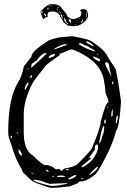

<svg xmlns="http://www.w3.org/2000/svg" viewBox="-20 -849 600 904"><path d="M258.8 -672.9 320.3 -678.7Q390.6 -666 406.2 -657.2Q476.6 -613.3 490.2 -576.2L524.4 -524.4Q537.1 -469.7 549.8 -371.1Q542 -248 526.4 -232.4Q515.6 -191.4 495.1 -144.5Q448.2 -47.9 429.7 -29.3Q390.6 4.9 360.4 4.9Q346.7 7.8 346.7 13.7L303.7 30.3L297.9 29.3Q255.9 35.2 232.4 35.2H219.7Q210 35.2 145.5 10.7Q128.9 4.9 103.5 -23.4Q83 -38.1 83 -51.8Q55.7 -89.8 30.3 -176.8Q19.5 -206.1 19.5 -210.9L18.6 -226.6Q18.6 -386.7 65.4 -461.9Q81.1 -483.4 92.8 -537.1L127.9 -582Q127.9 -607.4 205.1 -655.3Q205.1 -660.2 258.8 -672.9ZM390.6 -654.3H386.7V-648.4Q416 -630.9 421.9 -630.9V-632.8Q400.4 -654.3 390.6 -654.3ZM353.5 -645.5 350.6 -642.6V-641.6Q383.8 -618.2 427.7 -606.4V-608.4Q420.9 -617.2 402.3 -624Q402.3 -628.9 373 -638.7Q367.2 -645.5 357.4 -645.5ZM233.4 -618.2V-616.2Q237.3 -616.2 282.2 -632.8L293.9 -636.7V-641.6Q269.5 -641.6 233.4 -618.2ZM91.8 -307.6V-225.6Q91.8 -140.6 135.7 -116.2Q179.7 -72.3 191.4 -72.3Q220.7 -72.3 239.3 -53.7L248 -51.8L258.8 -53.7L267.6 -44.9H268.6Q274.4 -44.9 283.2 -55.7Q328.1 -62.5 344.7 -76.2Q413.1 -144.5 413.1 -152.3Q454.1 -250 454.1 -275.4Q477.5 -365.2 488.3 -365.2H490.2V-371.1Q490.2 -382.8 477.5 -408.2Q470.7 -486.3 459 -503.9Q438.5 -559.6 353.5 -602.5Q324.2 -616.2 318.4 -616.2H311.5Q267.6 -596.7 263.7 -596.7Q260.7 -596.7 260.7 -588.9Q206.1 -551.8 195.3 -540L147.5 -478.5Q129.9 -456.1 117.2 -422.9Q91.8 -364.3 91.8 -307.6ZM127 -532.2V-531.2H128.9Q199.2 -592.8 199.2 -599.6H198.2Q176.8 -599.6 151.4 -562.5Q146.5 -562.5 135.7 -551.8Q127 -551.8 127 -532.2ZM439.5 -596.7 435.5 -592.8H443.4ZM209 -577.1V-576.2H211.9Q239.3 -583 239.3 -592.8L237.3 -594.7H234.4Q209 -588.9 209 -577.1ZM418 -584Q418 -572.3 445.3 -560.5H449.2Q452.1 -560.5 452.1 -565.4Q452.1 -573.2 418 -584ZM478.5 -555.7 475.6 -551.8V-547.9Q475.6 -540 504.9 -487.3L495.1 -528.3Q495.1 -555.7 480.5 -555.7ZM111.3 -527.3 109.4 -524.4V-522.5H114.3V-527.3ZM107.4 -515.6H104.5V-512.7L107.4 -514.6ZM128.9 -495.1 121.1 -487.3V-483.4H125Q130.9 -483.4 130.9 -494.1V-495.1ZM513.7 -460.9 507.8 -465.8 506.8 -463.9V-462.9L509.8 -452.1H513.7ZM96.7 -434.6V-428.7L100.6 -425.8Q100.6 -430.7 113.3 -453.1L114.3 -460.9H111.3Q101.6 -452.1 96.7 -434.6ZM490.2 -343.8H485.4V-339.8H487.3L490.2 -342.8ZM509.8 -334H507.8Q503.9 -319.3 503.9 -300.8V-299.8H504.9Q510.7 -300.8 510.7 -309.6V-328.1ZM525.4 -273.4V-269.5H529.3Q535.2 -290 535.2 -300.8V-303.7H532.2Q526.4 -303.7 525.4 -273.4ZM470.7 -273.4V-267.6H475.6L478.5 -276.4L476.6 -286.1H475.6Q470.7 -286.1 470.7 -273.4ZM446.3 -176.8H448.2Q455.1 -176.8 460.9 -207Q470.7 -223.6 470.7 -251V-253.9L469.7 -256.8Q460.9 -256.8 449.2 -188.5L448.2 -186.5ZM61.5 -225.6 58.6 -223.6V-222.7L61.5 -219.7H62.5L65.4 -222.7V-223.6L62.5 -225.6ZM33.2 -210.9 30.3 -207V-199.2L32.2 -197.3H34.2L36.1 -203.1V-208ZM425.8 -153.3 427.7 -145.5Q399.4 -108.4 399.4 -104.5H406.2L407.2 -106.4H408.2L409.2 -104.5V-103.5L364.3 -66.4L363.3 -63.5H364.3L365.2 -61.5H367.2Q386.7 -68.4 413.1 -94.7Q437.5 -126 441.4 -150.4V-153.3V-160.2Q441.4 -167 436.5 -168.9H434.6Q429.7 -168.9 425.8 -153.3ZM68.4 -146.5H67.4V-136.7Q67.4 -125 80.1 -116.2H83V-118.2Q83 -131.8 68.4 -146.5ZM402.3 -29.3V-25.4H403.3Q441.4 -50.8 441.4 -63.5H437.5Q415 -45.9 402.3 -29.3ZM290 -49.8V-47.9H300.8L303.7 -51.8V-53.7H300.8Q291 -53.7 290 -49.8ZM195.3 -50.8Q195.3 -43.9 209 -39.1V-40Q209 -47.9 195.3 -50.8ZM130.9 -36.1H128.9V-32.2L131.8 -30.3H134.8V-32.2ZM301.8 -8.8V-4.9H307.6Q338.9 -12.7 338.9 -25.4H337.9Q330.1 -25.4 301.8 -8.8ZM263.7 -22.5 249 -20.5V-15.6H263.7H285.2V-17.6Q285.2 -21.5 272.5 -22.5ZM227.5 -21.5 224.6 -19.5 234.4 -15.6V-17.6Q233.4 -21.5 227.5 -21.5ZM365.2 -11.7 363.3 -8.8V-4.9H367.2L371.1 -8.8L367.2 -11.7ZM137.7 -2.9V-1Q137.7 3.9 170.9 13.7Q211.9 26.4 226.6 26.4Q250 26.4 297.9 15.6V13.7H279.3L212.9 16.6L170.9 2Q151.4 -2.9 137.7 -2.9ZM375 -805.7V-806.6H377V-805.7Q382.8 -804.7 387.7 -800.8Q389.6 -800.8 394.5 -781.2V-773.4Q394.5 -760.7 378.9 -748Q371.1 -739.3 360.4 -734.4Q353.5 -726.6 319.3 -725.6Q316.4 -725.6 306.6 -728.5V-726.6H305.7L302.7 -727.5Q280.3 -741.2 275.4 -749Q275.4 -757.8 271.5 -758.8Q269.5 -763.7 267.1 -766.6Q264.6 -769.5 262.7 -768.6Q262.7 -779.3 257.8 -782.2Q244.1 -795.9 225.6 -794.9Q215.8 -794.9 210 -792Q204.1 -789.1 204.1 -776.4L205.1 -769.5H202.1Q203.1 -768.6 201.2 -768.6L200.2 -767.6Q199.2 -767.6 199.2 -768.6Q197.3 -767.6 182.6 -758.8Q170.9 -788.1 170.9 -794.9L172.9 -798.8Q177.7 -799.8 187.5 -811.5Q203.1 -825.2 206.1 -825.2Q212.9 -829.1 217.8 -829.1H231.4H237.3Q242.2 -829.1 256.8 -824.2L267.6 -814.5L283.2 -794.9Q293 -786.1 297.9 -771.5Q313.5 -758.8 324.2 -758.8Q340.8 -761.7 351.6 -767.6Q363.3 -773.4 363.3 -786.1V-793.9Q360.4 -795.9 354.5 -800.8Q367.2 -806.6 375 -805.7ZM282.2 -755.9V-753.9Q289.1 -741.2 299.8 -735.4L300.8 -736.3Q301.8 -738.3 293.9 -743.2Q285.2 -765.6 283.2 -765.6ZM305.7 -758.8H302.7Q306.6 -743.2 311.5 -743.2H314.5L313.5 -754.9Q309.6 -758.8 305.7 -758.8ZM267.6 -782.2 265.6 -779.3Q267.6 -768.6 275.4 -761.7V-765.6Q269.5 -782.2 267.6 -782.2ZM370.1 -758.8 360.4 -741.2V-740.2Q372.1 -745.1 371.1 -757.8Q371.1 -758.8 370.1 -758.8ZM196.3 -779.3Q187.5 -789.1 187.5 -786.1V-783.2L194.3 -770.5Q197.3 -773.4 197.3 -776.4Q197.3 -778.3 196.3 -779.3ZM387.7 -789.1Q385.7 -789.1 386.7 -785.2Q386.7 -768.6 388.7 -768.6H389.6V-779.3Q389.6 -783.2 387.7 -789.1ZM178.7 -796.9H176.8Q173.8 -794.9 173.8 -793.9Q173.8 -786.1 176.8 -786.1H178.7Q179.7 -786.1 179.7 -793.9Q179.7 -796.9 178.7 -796.9ZM208 -813.5H207Q199.2 -811.5 206.1 -800.8Q206.1 -801.8 206.5 -803.2Q207 -804.7 207.5 -807.1Q208 -809.6 208 -811.5ZM247.1 -810.5V-809.6Q250 -794.9 251 -794.9H252L249 -809.6L248 -810.5ZM259.8 -795.9H258.8Q264.6 -786.1 266.6 -786.1H267.6Q264.6 -793.9 259.8 -795.9ZM251 -815.4H250Q250 -812.5 256.8 -811.5H257.8H258.8V-812.5Q258.8 -813.5 251 -815.4ZM214.8 -825.2H213.9V-823.2H224.6V-824.2Q221.7 -825.2 214.8 -825.2ZM386.7 -765.6H384.8V-759.8L386.7 -758.8Q387.7 -758.8 387.7 -764.6V-765.6ZM358.4 -762.7H355.5L351.6 -758.8H352.5L358.4 -761.7ZM335 -733.4 332 -731.4V-730.5Q335.9 -730.5 337.9 -732.4L336.9 -733.4ZM279.3 -779.3H278.3L280.3 -773.4H282.2L281.2 -776.4ZM256.8 -793H253.9Q253.9 -790 256.8 -790H257.8V-791ZM268.6 -803.7Q271.5 -800.8 272.5 -800.8H273.4Q271.5 -803.7 268.6 -803.7ZM385.7 -793.9H384.8Q384.8 -791 386.7 -791H387.7V-793.9ZM206.1 -822.3V-821.3H207L210.9 -822.3L209 -823.2H208ZM249 -820.3H248L249 -819.3H250V-820.3ZM331.1 -755.9V-754.9H333H334V-755.9ZM380.9 -793V-792V-791ZM218.8 -818.4H217.8V-817.4H218.8L219.7 -818.4ZM202.1 -795.9 203.1 -794.9Q204.1 -794.9 205.1 -795.9ZM203.1 -814.5H202.1H204.1H205.1Z"/></svg>

Font: Love Ya Like A Sister
Style: Regular
Weight: 400
Designer: Kimberly Geswein
Foundry: Kimberly Geswein
Version: Version 1.002 2007